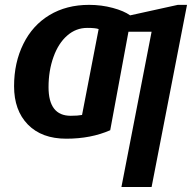

<svg xmlns="http://www.w3.org/2000/svg" viewBox="-20 -558 786 786"><path d="M251.5 9.8Q150.9 9.8 94.2 -48.1Q37.6 -106 37.6 -205.1Q37.6 -301.8 75.7 -378.4Q113.3 -454.6 182.6 -496.3Q252 -538.1 344.7 -538.1Q395.5 -538.1 441.7 -525.6Q487.8 -513.2 512.7 -495.1L708 -538.1H745.6L600.6 207.5H477.1L600.6 -428.2H505.9L431.2 -24.9Q352.1 9.8 251.5 9.8ZM383.8 -439Q371.1 -443.8 337.4 -443.8Q291 -443.8 255.4 -412.6Q219.2 -381.3 199 -325Q178.7 -268.6 178.7 -201.2Q178.7 -84 269.5 -84Q298.8 -84 315.9 -87.4Z"/></svg>

Font: Arimo
Style: Bold Italic
Weight: 700
Italic angle: -12°
Designer: Steve Matteson
Foundry: Monotype Imaging Inc.
Version: Version 1.33